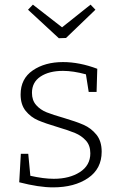

<svg xmlns="http://www.w3.org/2000/svg" viewBox="-20 -801 517 829"><path d="M255 -292Q309 -276 341 -262Q373 -248 396 -220Q419 -192 419 -146Q419 -72 360 -32Q301 8 209 8Q148 8 63 -14L70 -137H102L111 -42Q169 -29 212 -29Q280 -29 325 -58Q370 -87 370 -139Q370 -173 351 -194Q332 -215 304.5 -226.5Q277 -238 230 -252Q176 -268 144.5 -281.5Q113 -295 91 -322Q69 -349 69 -393Q69 -461 121.5 -497Q174 -533 252 -533Q323 -533 400 -504L397 -404H363L351 -480Q296 -495 252 -495Q192 -495 155 -470.5Q118 -446 118 -400Q118 -368 136 -347.5Q154 -327 181.5 -316Q209 -305 255 -292ZM248 -683 371 -781 392 -759 265 -637 234 -636 101 -759 122 -781Z"/></svg>

Font: Bitter Pro Light
Style: Regular
Weight: 300
Designer: Sol Matas, and Bitter project Authors
Foundry: Sol Matas
Version: Version 1.010